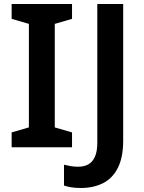

<svg xmlns="http://www.w3.org/2000/svg" viewBox="-20 -734 720 957"><path d="M38 0V-74L124 -99V-615L38 -640V-714H339V-640L253 -615V-99L339 -74V0ZM383 203Q355 203 334.5 199.5Q314 196 299 191V87Q315 91 332.5 94Q350 97 370 97Q399 97 420 85.5Q441 74 453 47.5Q465 21 465 -23V-714H594V-33Q594 50 567.5 102.5Q541 155 493.5 179Q446 203 383 203Z"/></svg>

Font: Noto Sans Symbols SemiBold
Style: Regular
Weight: 600
Version: Version 2.002